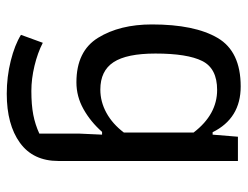

<svg xmlns="http://www.w3.org/2000/svg" viewBox="-100 -418 715 554"><g transform="rotate(90 257.0 -140.5)"><path d="M80 156 103 93Q132 108 169.5 117Q207 126 242 126Q282 126 310.5 120.5Q339 115 365 103V-12L368 -78H360Q331 -45 294.5 -24.5Q258 -4 217 -4Q127 -4 88.5 -66.5Q50 -129 50 -222Q50 -345 89 -411.5Q128 -478 229 -478Q321 -478 361 -397H368L374 -470H444V48Q444 121 391.5 159Q339 197 250 197Q201 197 155 185.5Q109 174 80 156ZM362 -141V-342Q310 -410 239 -410Q177 -410 155.5 -367Q134 -324 134 -232Q134 -149 159 -111Q184 -73 238 -73Q273 -73 305 -90.5Q337 -108 362 -141Z"/></g></svg>

Font: Athiti Medium
Style: Regular
Weight: 500
Designer: CadsonDemak Team
Foundry: CadsonDemak
Version: Version 1.033